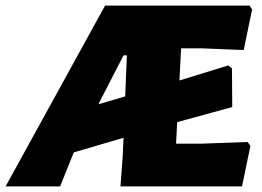

<svg xmlns="http://www.w3.org/2000/svg" viewBox="-47 -667 939 687"><path d="M770 -433 783 -422 784 -284 587 -230 583 -153H674L839 -159L849 -145L819 0H384L392 -107L395 -174L218 -122L216 -119L168 0H-27L329 -647H846L855 -633L825 -488L676 -494H601L595 -379ZM395 -469 305 -294 401 -322 407 -469Z"/></svg>

Font: Alegreya Sans Black
Style: Italic
Weight: 900
Italic angle: -7°
Designer: Juan Pablo del Peral
Foundry: Huerta Tipografica
Version: Version 2.007